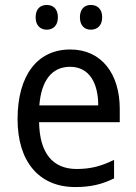

<svg xmlns="http://www.w3.org/2000/svg" viewBox="-20 -746 550 776"><path d="M124 -676C124 -642 144 -626 169 -626C194 -626 214 -642 214 -676C214 -711 194 -726 169 -726C144 -726 124 -711 124 -676ZM303 -676C303 -642 322 -626 347 -626C372 -626 393 -642 393 -676C393 -711 372 -726 347 -726C323 -726 303 -711 303 -676ZM264 -546C132 -546 51 -443 51 -264C51 -94 137 10 284 10C347 10 392 -1 441 -25V-100C391 -75 347 -63 290 -63C193 -63 140 -127 138 -252H464V-306C464 -447 391 -546 264 -546ZM263 -476C342 -476 377 -409 377 -320H139C147 -421 190 -476 263 -476Z"/></svg>

Font: Noto Sans Khmer UI SemiCondensed
Style: Regular
Weight: 400
Width: 4
Designer: Danh Hong and the Monotype Design Team
Foundry: Monotype Imaging Inc.
Version: Version 2.002